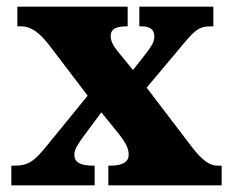

<svg xmlns="http://www.w3.org/2000/svg" viewBox="-20 -556 693 576"><path d="M14 0H264V-59H260C219 -59 203 -70 203 -92C203 -107 213 -122 224 -138L284 -219L331 -161C362 -123 366 -107 366 -92C366 -70 348 -59 310 -59H305V0H645V-59H633C609 -59 587 -75 558 -112L420 -293L519 -411C561 -462 575 -477 611 -477H620V-536H398V-477H402C428 -477 443 -470 443 -446C443 -428 431 -413 416 -393L379 -346L333 -402C318 -421 312 -434 312 -448C312 -464 321 -477 359 -477H363V-536H32V-477H44C72 -477 97 -459 125 -424L243 -269L124 -123C85 -75 68 -59 23 -59H14Z"/></svg>

Font: Noto Serif Sinhala SemiCondensed Black
Style: Regular
Weight: 900
Width: 4
Designer: Jelle Bosma - Monotype Design Team
Foundry: Monotype Imaging Inc.
Version: Version 2.007